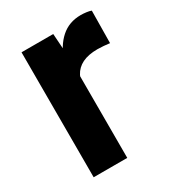

<svg xmlns="http://www.w3.org/2000/svg" viewBox="-137 -621 640 703"><g transform="rotate(-30 182.5 -269.0)"><path d="M196.3 0H54.3V-528.3H188.3L196.3 -410.4ZM351.8 -395.3Q340.9 -396.9 326.5 -398Q312.1 -399.2 300.6 -399.2Q261.7 -399.2 236.4 -386.7Q211 -374.1 198.6 -350.1Q186.2 -326.1 185 -291L156.2 -301Q156.2 -369.6 173.8 -423.2Q191.5 -476.8 225.8 -507.4Q260.2 -538.1 309.7 -538.1Q320.7 -538.1 333.3 -536.5Q346 -534.9 353.5 -531.8Z"/></g></svg>

Font: Heebo
Style: Regular
Weight: 400
Designer: Oded Ezer
Foundry: Ezer Type House
Version: Version 3.100